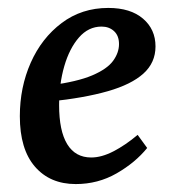

<svg xmlns="http://www.w3.org/2000/svg" viewBox="-20 -451 431 484"><path d="M253 -431Q309 -431 340.5 -404Q372 -377 372 -334Q372 -293 341.5 -265.5Q311 -238 251.5 -221Q192 -204 105 -195L107 -236Q175 -245 212.5 -261Q250 -277 265 -297.5Q280 -318 280 -340Q280 -361 267.5 -372.5Q255 -384 236 -384Q203 -384 179 -356.5Q155 -329 142 -284Q129 -239 129 -186Q129 -121 149.5 -87.5Q170 -54 210 -54Q236 -54 266 -69.5Q296 -85 327 -111L351 -78Q321 -41 274 -14Q227 13 171 13Q106 13 68 -31Q30 -75 30 -158Q30 -231 57.5 -293Q85 -355 135.5 -393Q186 -431 253 -431Z"/></svg>

Font: Yrsa Medium
Style: Italic
Weight: 500
Italic angle: -7.10001°
Designer: Anna Giedrys (Yrsa+Rasa design), David Brezina (Yrsa art-direction, Rasa art-direction, design)
Foundry: Rosetta Type Foundry
Version: Version 2.004